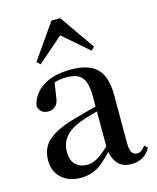

<svg xmlns="http://www.w3.org/2000/svg" viewBox="-122 -900 818 1001"><g transform="rotate(-15 286.5 -400.0)"><path d="M188 16Q127 16 87 -19Q47 -54 47 -117Q47 -158 65 -189.5Q83 -221 125.5 -246Q168 -271 239 -291Q280 -303 328 -315.5Q376 -328 416 -337V-312Q376 -302 335.5 -290.5Q295 -279 265 -268Q207 -246 180 -212.5Q153 -179 153 -133Q153 -87 177 -64Q201 -41 239 -41Q258 -41 278 -49Q298 -57 324 -77.5Q350 -98 385 -135L398 -84H368Q338 -52 312 -29.5Q286 -7 256.5 4.5Q227 16 188 16ZM462 15Q414 15 389 -15Q364 -45 359 -96V-99V-372Q359 -426 348 -456Q337 -486 313 -498Q289 -510 250 -510Q223 -510 195 -503Q167 -496 132 -480L186 -506L174 -428Q171 -392 154.5 -377Q138 -362 116 -362Q72 -362 62 -404Q74 -468 131.5 -505.5Q189 -543 285 -543Q380 -543 424 -499Q468 -455 468 -356V-100Q468 -60 478 -45.5Q488 -31 506 -31Q518 -31 528 -37.5Q538 -44 551 -61L567 -46Q550 -15 524.5 0Q499 15 462 15ZM414 -610 243 -759H311L139 -610L121 -627L253 -816H300L432 -627Z"/></g></svg>

Font: Noto Serif TC SemiBold
Style: Regular
Weight: 600
Version: Version 2.002-H1;hotconv 1.1.0;makeotfexe 2.6.0